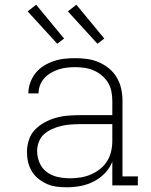

<svg xmlns="http://www.w3.org/2000/svg" viewBox="-20 -784 640 812"><path d="M263 8Q242 8 220.5 5.5Q199 3 179.5 -5.5Q160 -14 143 -27.5Q126 -41 115 -59Q104 -77 99 -98Q94 -119 94 -141Q94 -166 102 -191.5Q110 -217 128 -235.5Q146 -254 169 -266.5Q192 -279 217 -286Q242 -293 268 -295Q294 -297 320 -297H455V-358Q455 -378 451 -398Q447 -418 436.5 -435Q426 -452 410.5 -465Q395 -478 376.5 -486Q358 -494 338 -497Q318 -500 298 -500Q281 -500 263 -498Q245 -496 228 -490.5Q211 -485 195.5 -476Q180 -467 168 -454Q156 -441 149.5 -424Q143 -407 143 -389H100Q100 -412 108 -434.5Q116 -457 130.5 -475Q145 -493 165 -505.5Q185 -518 207 -525.5Q229 -533 252 -535.5Q275 -538 298 -538Q324 -538 349 -534.5Q374 -531 397.5 -521Q421 -511 441 -494.5Q461 -478 474 -456Q487 -434 492.5 -409Q498 -384 498 -358V-38H563V0H455V-100Q444 -73 423.5 -51.5Q403 -30 376.5 -16.5Q350 -3 321 2.5Q292 8 263 8ZM276 -30Q298 -30 320.5 -33.5Q343 -37 364 -46Q385 -55 403 -69Q421 -83 433 -102.5Q445 -122 450 -144Q455 -166 455 -189V-259H320Q300 -259 279.5 -257.5Q259 -256 239.5 -251.5Q220 -247 201 -238.5Q182 -230 167 -217Q152 -204 144.5 -184.5Q137 -165 137 -145Q137 -119 147.5 -95Q158 -71 178.5 -56Q199 -41 224.5 -35.5Q250 -30 276 -30ZM392 -599 267 -736 303 -764 421 -621ZM222 -599 97 -736 133 -764 251 -621Z"/></svg>

Font: Iosevka Curly Slab XLtEx
Style: Regular
Weight: 200
Width: 7
Monospace: yes
Designer: Belleve Invis
Foundry: Belleve Invis
Version: Version 11.1.0; ttfautohint (v1.8.3)